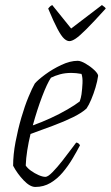

<svg xmlns="http://www.w3.org/2000/svg" viewBox="-20 -741 439 761"><path d="M120 0Q99 0 74 -26Q49 -52 32 -84Q32 -128 41.5 -178Q51 -228 64.5 -274.5Q78 -321 93 -357Q108 -393 118 -410Q131 -425 159.5 -446Q188 -467 223 -483.5Q258 -500 288 -500Q300 -500 319 -489Q338 -478 353 -464Q368 -450 369 -441Q366 -419 358.5 -394Q351 -369 341.5 -346.5Q332 -324 323 -311Q305 -294 269.5 -276.5Q234 -259 189.5 -242.5Q145 -226 101 -210Q93 -177 88 -145Q83 -113 82 -85Q88 -75 102.5 -64.5Q117 -54 133 -47Q149 -40 160 -40Q170 -40 188.5 -59Q207 -78 227 -103.5Q247 -129 262.5 -150Q278 -171 282 -176Q292 -175 297 -165Q284 -140 267 -111.5Q250 -83 228.5 -57.5Q207 -32 180 -16Q153 0 120 0ZM110 -244Q144 -256 180 -272.5Q216 -289 247 -307Q278 -325 296 -339Q301 -353 303 -367Q306 -389 307 -411.5Q308 -434 303 -448Q292 -450 282 -451Q272 -452 263 -452Q238 -452 218 -446.5Q198 -441 182 -433Q167 -411 147 -358.5Q127 -306 110 -244ZM255 -578Q245 -578 234 -588Q223 -598 208 -626Q193 -654 171 -707Q173 -709 176 -713Q179 -717 187 -721L262 -628L384 -721Q390 -717 394.5 -713Q399 -709 399 -707Q351 -654 323 -626Q295 -598 280 -588Q265 -578 255 -578Z"/></svg>

Font: Texturina 72pt 72pt Thin
Style: Italic
Weight: 100
Italic angle: -11°
Designer: Guillermo Torres Carreño
Foundry: Omnibus-Type
Version: Version 1.002; ttfautohint (v1.8.3)